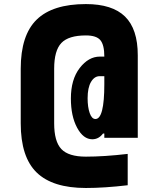

<svg xmlns="http://www.w3.org/2000/svg" viewBox="-20 -937 707 957"><path d="M500 -557.3H476.6Q450.5 -557.3 433.6 -528.6Q416.7 -500 416.7 -447.3Q416.7 -403 427.1 -373.4Q437.5 -343.8 455.7 -343.8Q500 -343.8 500 -517.6ZM666.7 -661.5V-250H500V-271.5H493.5Q472 -242.8 440.1 -242.8Q395.2 -242.8 364.3 -300.5Q333.3 -358.1 333.3 -446Q333.3 -541 377.3 -598Q421.2 -654.9 477.9 -654.9H500Q500 -713.5 480.1 -737Q460.3 -760.4 408.2 -760.4Q321.6 -760.4 285.8 -722.7Q250 -684.9 250 -594.4V-322.3Q250 -231.8 285.8 -194Q321.6 -156.2 408.2 -156.2Q498.7 -156.2 616.5 -169.9V-13.7Q500 0 408.2 0Q242.2 0 162.8 -77.1Q83.3 -154.3 83.3 -322.3V-594.4Q83.3 -761.7 162.8 -839.2Q242.2 -916.7 408.2 -916.7Q539.7 -916.7 603.2 -854.5Q666.7 -792.3 666.7 -661.5Z"/></svg>

Font: TypoPRO Monoid
Style: Bold
Weight: 700
Width: 4
Monospace: yes
Designer: Andreas Larsen (@larsenwork)
Version: Version 0.61